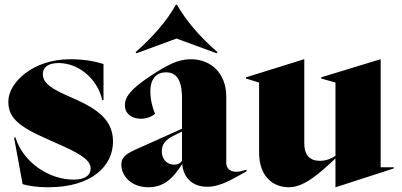

<svg xmlns="http://www.w3.org/2000/svg" viewBox="-20 -772 1688 807"><path d="M184 15C365 15 455 -74 455 -177C455 -256 406 -305 307 -350L254 -374C180 -407 160 -431 160 -461C160 -488 181 -507 226 -507C309 -507 389 -443 410 -351H415V-503C388 -511 346 -523 274 -523C120 -523 15 -426 15 -345C15 -283 50 -245 164 -194L240 -160C339 -116 361 -91 361 -63C361 -38 341 -17 290 -17C184 -17 77 -91 45 -194H39L75 2C93 7 125 15 184 15Z M604 15C674 15 711 -29 746 -83C750 -27 787 13 851 13C907 13 957 -19 1016 -52V-59C1000 -54 989 -50 972 -50C946 -50 931 -66 931 -87V-366C931 -463 868 -523 782 -523C730 -523 685 -501 610 -451C532 -399 505 -366 505 -330C505 -295 532 -273 572 -273C604 -273 624 -287 632 -294C620 -320 612 -355 612 -387C612 -450 645 -468 678 -468C717 -468 745 -443 745 -359V-231L549 -143C505 -123 490 -108 490 -80C490 -33 531 15 604 15ZM550 -553 553 -548 722 -610 891 -548 894 -553C822 -615 761 -686 724 -752H719C683 -686 621 -615 550 -553ZM660 -136C660 -166 676 -185 712 -203L745 -219V-96C739 -87 729 -80 711 -80C681 -80 660 -104 660 -136Z M1195 15C1259 15 1325 -45 1390 -106V15H1391L1635 -64V-69H1580V-523H1579L1330 -447V-442L1390 -425V-117C1374 -106 1351 -96 1324 -96C1284 -96 1259 -119 1259 -168V-523H1258L1014 -447V-442L1069 -425V-131C1069 -34 1123 15 1195 15Z"/></svg>

Font: Nyght Serif Dark
Style: Regular
Weight: 800
Designer: Maksym Kobuzan
Version: Version 0.410;Glyphs 3.1.2 (3151)